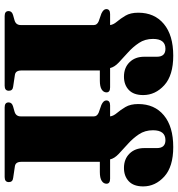

<svg xmlns="http://www.w3.org/2000/svg" viewBox="10 -774 764 824"><g transform="rotate(90 392.0 -362.0)"><path d="M282.5 -71.5Q282.5 -47 301 -44L351.5 -36.5Q369.5 -34.5 369.5 -18Q369.5 0 348 0H48.5Q27.5 0 27.5 -17Q27.5 -31 44.5 -36L67.5 -42.5Q87.5 -48.5 87.5 -69V-383Q87.5 -396.5 71.5 -403.5L38.5 -415Q19 -424 19 -436Q19 -452.5 40.5 -452.5H87.5Q86 -466.5 73 -481.8Q60 -497 47.2 -518.5Q34.5 -540 34.5 -573.5Q34.5 -643 82.8 -683.2Q131 -723.5 219 -723.5Q303.5 -723.5 345.8 -685Q388 -646.5 388 -594.5Q388 -553.5 366 -532.8Q344 -512 309 -512Q270.5 -512 247 -536Q223.5 -560 223.5 -599V-653.5Q223.5 -690 189.5 -690Q147 -690 147 -636.5Q147 -602 164.5 -576Q182 -550 205.5 -529Q229 -508 248.5 -489.5Q268 -471 272 -452.5H355Q376.5 -452.5 376.5 -437Q376.5 -424.5 364.2 -416.5Q352 -408.5 326 -408.5H282.5ZM674.5 -71.5Q674.5 -47 693 -44L743.5 -36.5Q761.5 -34.5 761.5 -18Q761.5 0 740 0H440.5Q419.5 0 419.5 -17Q419.5 -31 436.5 -36L459.5 -42.5Q479.5 -48.5 479.5 -69V-383Q479.5 -396.5 463.5 -403.5L430.5 -415Q411 -424 411 -436Q411 -452.5 432.5 -452.5H479.5Q478 -466.5 465 -481.8Q452 -497 439.2 -518.5Q426.5 -540 426.5 -573.5Q426.5 -643 474.8 -683.2Q523 -723.5 611 -723.5Q695.5 -723.5 737.8 -685Q780 -646.5 780 -594.5Q780 -553.5 758 -532.8Q736 -512 701 -512Q662.5 -512 639 -536Q615.5 -560 615.5 -599V-653.5Q615.5 -690 581.5 -690Q539 -690 539 -636.5Q539 -602 556.5 -576Q574 -550 597.5 -529Q621 -508 640.5 -489.5Q660 -471 664 -452.5H747Q768.5 -452.5 768.5 -437Q768.5 -424.5 756.2 -416.5Q744 -408.5 718 -408.5H674.5Z"/></g></svg>

Font: Fraunces 72pt Black
Style: Regular
Weight: 900
Version: Version 1.000;[0bf87f6ff]